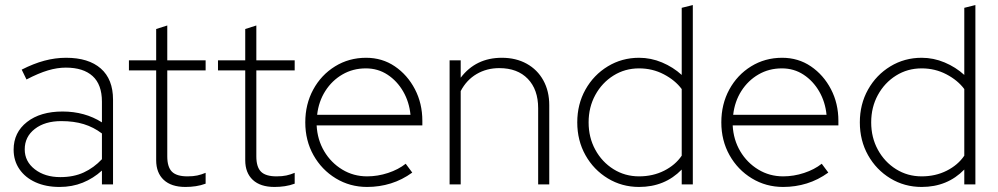

<svg xmlns="http://www.w3.org/2000/svg" viewBox="-20 -731 3954 761"><path d="M216 10Q162 10 121 -8.5Q80 -27 57 -60.5Q34 -94 34 -138Q34 -206 87 -247.5Q140 -289 228 -289Q316 -289 384 -246V-328Q384 -396 347 -429.5Q310 -463 241 -463Q207 -463 170 -452Q133 -441 85 -416L66 -455Q113 -479 156 -490.5Q199 -502 242 -502Q331 -502 379.5 -459.5Q428 -417 428 -336V0H384V-55Q350 -24 308 -7Q266 10 216 10ZM78 -139Q78 -91 118 -60Q158 -29 219 -29Q272 -29 312 -47.5Q352 -66 384 -100V-202Q351 -227 312 -239Q273 -251 223 -251Q158 -251 118 -220Q78 -189 78 -139Z M715 10Q659 10 629 -18Q599 -46 599 -96V-452H491V-492H599V-616L643 -630V-492H795V-452H643V-111Q643 -69 661.5 -50.5Q680 -32 723 -32Q746 -32 762 -35.5Q778 -39 795 -46V-3Q776 4 756 7Q736 10 715 10Z M1068 10Q1012 10 982 -18Q952 -46 952 -96V-452H844V-492H952V-616L996 -630V-492H1148V-452H996V-111Q996 -69 1014.5 -50.5Q1033 -32 1076 -32Q1099 -32 1115 -35.5Q1131 -39 1148 -46V-3Q1129 4 1109 7Q1089 10 1068 10Z M1435 10Q1367 10 1311 -24Q1255 -58 1222.5 -116Q1190 -174 1190 -246Q1190 -318 1221.5 -376Q1253 -434 1308 -468Q1363 -502 1431 -502Q1495 -502 1545 -468Q1595 -434 1624.5 -377.5Q1654 -321 1654 -252V-234H1235Q1238 -177 1265 -131.5Q1292 -86 1336.5 -59Q1381 -32 1435 -32Q1477 -32 1518 -45.5Q1559 -59 1588 -82L1614 -47Q1574 -18 1529 -4Q1484 10 1435 10ZM1237 -276H1607Q1602 -327 1578 -368.5Q1554 -410 1516 -435Q1478 -460 1430 -460Q1379 -460 1337.5 -436Q1296 -412 1269.5 -370.5Q1243 -329 1237 -276Z M1762 0V-492H1806V-423Q1866 -502 1969 -502Q2025 -502 2067.5 -478.5Q2110 -455 2133.5 -412.5Q2157 -370 2157 -314V0H2113V-302Q2113 -376 2072 -418.5Q2031 -461 1959 -461Q1909 -461 1869 -437.5Q1829 -414 1806 -370V0Z M2513 10Q2445 10 2389 -24Q2333 -58 2300.5 -116Q2268 -174 2268 -246Q2268 -318 2300.5 -376Q2333 -434 2389 -468Q2445 -502 2513 -502Q2560 -502 2604 -483.5Q2648 -465 2682 -434V-700L2726 -711V0H2682V-59Q2615 10 2513 10ZM2513 -32Q2568 -32 2612.5 -54.5Q2657 -77 2682 -114V-378Q2656 -413 2611 -436.5Q2566 -460 2513 -460Q2457 -460 2411.5 -431.5Q2366 -403 2339.5 -354.5Q2313 -306 2313 -246Q2313 -186 2339.5 -137.5Q2366 -89 2411.5 -60.5Q2457 -32 2513 -32Z M3084 10Q3016 10 2960 -24Q2904 -58 2871.5 -116Q2839 -174 2839 -246Q2839 -318 2870.5 -376Q2902 -434 2957 -468Q3012 -502 3080 -502Q3144 -502 3194 -468Q3244 -434 3273.5 -377.5Q3303 -321 3303 -252V-234H2884Q2887 -177 2914 -131.5Q2941 -86 2985.5 -59Q3030 -32 3084 -32Q3126 -32 3167 -45.5Q3208 -59 3237 -82L3263 -47Q3223 -18 3178 -4Q3133 10 3084 10ZM2886 -276H3256Q3251 -327 3227 -368.5Q3203 -410 3165 -435Q3127 -460 3079 -460Q3028 -460 2986.5 -436Q2945 -412 2918.5 -370.5Q2892 -329 2886 -276Z M3633 10Q3565 10 3509 -24Q3453 -58 3420.5 -116Q3388 -174 3388 -246Q3388 -318 3420.5 -376Q3453 -434 3509 -468Q3565 -502 3633 -502Q3680 -502 3724 -483.5Q3768 -465 3802 -434V-700L3846 -711V0H3802V-59Q3735 10 3633 10ZM3633 -32Q3688 -32 3732.5 -54.5Q3777 -77 3802 -114V-378Q3776 -413 3731 -436.5Q3686 -460 3633 -460Q3577 -460 3531.5 -431.5Q3486 -403 3459.5 -354.5Q3433 -306 3433 -246Q3433 -186 3459.5 -137.5Q3486 -89 3531.5 -60.5Q3577 -32 3633 -32Z"/></svg>

Font: Red Hat Display
Style: Regular
Weight: 300
Designer: Pentagram, MCKL
Foundry: Pentagram, MCKL
Version: Version 1.023